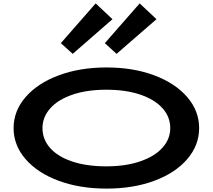

<svg xmlns="http://www.w3.org/2000/svg" viewBox="-20 -1097 1252 1130"><path d="M60 -343Q60 -444 130.5 -525.5Q201 -607 325.5 -653.5Q450 -700 607 -700Q764 -700 888 -653.5Q1012 -607 1082 -525.5Q1152 -444 1152 -343Q1152 -242 1082 -160.5Q1012 -79 888 -33Q764 13 607 13Q450 13 325.5 -33Q201 -79 130.5 -160.5Q60 -242 60 -343ZM982 -343Q982 -409 936.5 -460Q891 -511 806 -540Q721 -569 606 -569Q491 -569 405.5 -539.5Q320 -510 275 -458.5Q230 -407 230 -343Q230 -277 275 -226Q320 -175 405 -146.5Q490 -118 606 -118Q720 -118 805.5 -147.5Q891 -177 936.5 -228Q982 -279 982 -343ZM338 -843 543 -1077 642 -984 408 -780ZM597 -843 802 -1077 901 -984 666 -780Z"/></svg>

Font: BioRhyme Expanded ExtraBold
Style: Regular
Weight: 800
Width: 7
Designer: Aoife Mooney
Foundry: Aoife Mooney Type
Version: Version 1.001